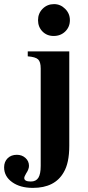

<svg xmlns="http://www.w3.org/2000/svg" viewBox="-77 -711 430 934"><path d="M260 -461V-2Q260 82 233 127Q190 203 83 203Q21 203 -18 175Q-57 147 -57 103Q-57 76 -40 59Q-23 42 5 42Q30 42 47 57.5Q64 73 64 96Q64 112 50 133Q41 148 41 155Q41 172 73 172Q98 172 109.5 154Q121 136 121 96V-378Q121 -410 108.5 -422Q96 -434 58 -437V-461ZM186 -691Q217 -691 240 -668Q263 -645 263 -613Q263 -580 240.5 -558Q218 -536 184 -536Q151 -536 129.5 -558Q108 -580 108 -613Q108 -646 130.5 -668.5Q153 -691 186 -691Z"/></svg>

Font: STIX MathJax Alphabets
Style: Bold
Weight: 700
Designer: MicroPress Inc., with final additions and corrections provided by Coen Hoffman, Elsevier (retired)
Version: Version 1.1.1